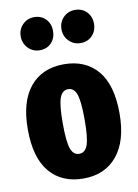

<svg xmlns="http://www.w3.org/2000/svg" viewBox="-91 -864 679 942"><g transform="rotate(-10 248.5 -393.0)"><path d="M477 -266Q477 -129 416 -55.5Q355 18 248 18Q141 18 80.5 -53.5Q20 -125 20 -267Q20 -405 80.5 -478Q141 -551 249 -551Q356 -551 416.5 -480Q477 -409 477 -266ZM194 -267Q194 -175 206.5 -140Q219 -105 248 -105Q278 -105 290.5 -140.5Q303 -176 303 -266Q303 -357 290.5 -392Q278 -427 249 -427Q219 -427 206.5 -391.5Q194 -356 194 -267ZM226 -722Q226 -686 204 -662.5Q182 -639 146 -639Q112 -639 88.5 -663Q65 -687 65 -722Q65 -757 88.5 -780.5Q112 -804 146 -804Q181 -804 203.5 -780.5Q226 -757 226 -722ZM430 -722Q430 -686 407.5 -662.5Q385 -639 349 -639Q315 -639 291.5 -663Q268 -687 268 -722Q268 -757 291.5 -780.5Q315 -804 349 -804Q385 -804 407.5 -780.5Q430 -757 430 -722Z"/></g></svg>

Font: Fira Sans Extra Condensed ExtraBold
Style: Regular
Weight: 800
Width: 1
Designer: Carrois Corporate & Edenspiekermann AG
Foundry: Carrois Corporate GbR & Edenspiekermann AG
Version: Version 4.203